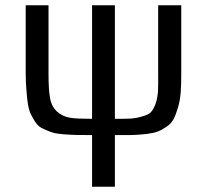

<svg xmlns="http://www.w3.org/2000/svg" viewBox="-20 -504 789 732"><path d="M78 -484V-226C78 -200 79 -177 81 -157C84 -120 87 -86 101 -62C114 -39 121 -23 147 -12C174 0 185 5 222 8C264 11 282 11 331 11V208H418V11C472 11 491 12 537 7C577 2 589 -4 615 -21C641 -38 647 -59 658 -92C670 -130 671 -172 671 -226V-484H583V-223C583 -173 585 -142 573 -108C562 -80 554 -69 525 -61C491 -50 466 -51 418 -51V-484H331V-51C294 -51 266 -52 248 -55C208 -61 178 -88 171 -129C167 -151 165 -182 165 -223V-484Z"/></svg>

Font: Gamestation Text
Style: Bold
Weight: 400
Designer: Jonas Hecksher
Foundry: Jonas Hecksher, Playtypeª, e-types AS
Version: Version 1.003